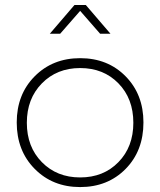

<svg xmlns="http://www.w3.org/2000/svg" viewBox="-20 -758 650 779"><path d="M47.9 -261.2Q47.9 -375 120.8 -448.5Q193.8 -522 305.2 -522Q417 -522 489.5 -448.5Q562 -375 562 -261.2Q562 -146 489.5 -72.5Q417 1 305.2 1Q193.8 1 120.8 -72.8Q47.9 -146.5 47.9 -261.2ZM305.2 -38.1Q399.9 -38.1 460.4 -100.1Q521 -162.1 521 -259.8Q521 -357.9 460.4 -419.9Q399.9 -481.9 305.2 -481.9Q210.9 -481.9 149.9 -419.7Q88.9 -357.4 88.9 -259.8Q88.9 -162.1 149.9 -100.1Q210.9 -38.1 305.2 -38.1ZM182.1 -621.1 282.2 -737.8H328.1L428.2 -621.1H386.2L305.2 -713.9L224.1 -621.1Z"/></svg>

Font: Montserrat Ultra Light
Style: Regular
Weight: 200
Designer: Julieta Ulanovsky
Foundry: Julieta Ulanovsky
Version: Version 3.001;PS 003.001;hotconv 1.0.70;makeotf.lib2.5.58329